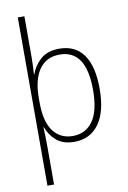

<svg xmlns="http://www.w3.org/2000/svg" viewBox="-105 -888 742 1117"><g transform="rotate(-10 265.5 -329.0)"><path d="M479 -335Q479 -198 426.5 -127Q374 -56 282 -56Q214 -56 175 -90.5Q136 -125 121 -170H118Q121 -121 121 -67V168H82V-826H121V-592Q121 -570 120 -539Q119 -508 117 -483H119Q136 -532 176.5 -568.5Q217 -605 288 -605Q381 -605 430 -537Q479 -469 479 -335ZM440 -335Q440 -571 284 -571Q204 -571 162.5 -511Q121 -451 121 -343V-317Q121 -203 163 -147Q205 -91 279 -91Q354 -91 397 -151Q440 -211 440 -335Z"/></g></svg>

Font: Noto Sans Malayalam UI SemiCondensed ExtraLight
Style: Regular
Weight: 200
Width: 4
Designer: Jelle Bosma - Monotype Design Team
Foundry: Monotype Imaging Inc.
Version: Version 2.104; ttfautohint (v1.8.4.7-5d5b)